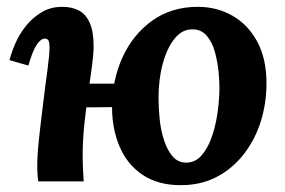

<svg xmlns="http://www.w3.org/2000/svg" viewBox="-20 -531 835 562"><path d="M92 0Q90 -15 89.5 -26.5Q89 -38 89 -48Q89 -69 91.5 -97.5Q94 -126 98 -159.5Q102 -193 106 -226Q109 -253 112.5 -278.5Q116 -304 119 -326.5Q122 -349 123.5 -366Q125 -383 125 -392Q125 -406 122 -412Q119 -418 111 -418Q100 -418 88 -401Q76 -384 63 -339L8 -355Q13 -376 24.5 -403Q36 -430 55.5 -454.5Q75 -479 101.5 -495Q128 -511 162 -511Q190 -511 210.5 -500.5Q231 -490 242.5 -464.5Q254 -439 254 -395Q254 -375 249.5 -339.5Q245 -304 238.5 -260Q232 -216 227 -168.5Q222 -121 222 -77Q222 -55 223 -34Q224 -13 225 0ZM509 11Q442 11 397 -19.5Q352 -50 330 -102Q308 -154 308 -216Q308 -296 338.5 -363Q369 -430 425.5 -470.5Q482 -511 559 -511Q615 -511 660.5 -485Q706 -459 733 -409Q760 -359 760 -288Q760 -228 743 -174.5Q726 -121 693 -79Q660 -37 614 -13Q568 11 509 11ZM525 -55Q551 -55 569 -75Q587 -95 598.5 -126.5Q610 -158 615.5 -193Q621 -228 622 -259Q623 -286 620 -318Q617 -350 609 -379Q601 -408 585 -426.5Q569 -445 544 -445Q514 -446 491.5 -418.5Q469 -391 456.5 -345Q444 -299 444 -244Q444 -214 447.5 -181Q451 -148 460.5 -119.5Q470 -91 485.5 -73Q501 -55 525 -55ZM162 -216 168 -286H371L367 -218Z"/></svg>

Font: Lora Italic
Style: Italic
Weight: 400
Italic angle: -3°
Designer: Olga Karpushina, Alexei Vanyashin (Cyrillic)
Foundry: Cyreal
Version: Version 2.210; ttfautohint (v1.8.1.43-b0c9)